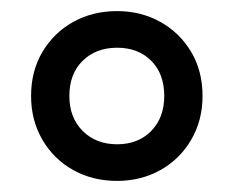

<svg xmlns="http://www.w3.org/2000/svg" viewBox="-20 -734 421 346"><path d="M191 -408Q147 -408 112 -427.5Q77 -447 56.5 -482Q36 -517 36 -561Q36 -606 56.5 -640.5Q77 -675 112 -694.5Q147 -714 191 -714Q234 -714 269 -694.5Q304 -675 324.5 -640.5Q345 -606 345 -561Q345 -517 324.5 -482Q304 -447 269 -427.5Q234 -408 191 -408ZM191 -474Q229 -474 252.5 -498Q276 -522 276 -561Q276 -601 252.5 -624.5Q229 -648 191 -648Q153 -648 129 -624.5Q105 -601 105 -561Q105 -522 129 -498Q153 -474 191 -474Z"/></svg>

Font: Space Grotesk
Style: Regular
Weight: 400
Designer: Florian Karsten
Foundry: Florian Karsten
Version: Version 2.000